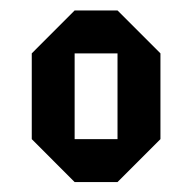

<svg xmlns="http://www.w3.org/2000/svg" viewBox="-20 -687 373 373"><path d="M125 -333.3 41.7 -416.7V-583.3L125 -666.7H208.3L291.7 -583.3V-416.7L208.3 -333.3ZM125 -416.7H208.3V-583.3H125Z"/></svg>

Font: Yulong
Style: Regular
Weight: 400
Designer: GGBotNet
Foundry: f0n7.com
Version: 1.00